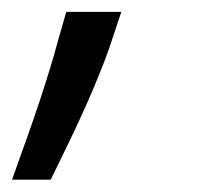

<svg xmlns="http://www.w3.org/2000/svg" viewBox="-27 -119 327 317"><path d="M-7.1 177.6Q-1.4 160.9 8 135.1Q17.4 109.4 28.2 78.1Q39.1 46.9 50.2 11.5Q61.4 -23.8 71 -59.7L82.4 -99.4H173.3L160.5 -61.1Q154.5 -41.5 146 -19.4Q137.4 2.8 127.8 25.6Q118.3 48.3 108.1 70.5Q98 92.7 88.4 112.6Q78.8 132.5 70.7 149.1Q62.5 165.8 56.8 177.6Z"/></svg>

Font: Inter P
Style: Italic
Weight: 400
Italic angle: -9.40001°
Designer: Rasmus Andersson
Foundry: rsms
Version: Version 3.018;git-588b23468